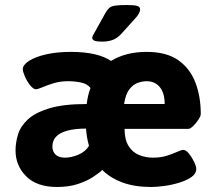

<svg xmlns="http://www.w3.org/2000/svg" viewBox="-20 -738 859 766"><path d="M208 8Q127 8 84.5 -34.5Q42 -77 42 -138Q42 -168 51.5 -200.5Q61 -233 90 -260.5Q119 -288 175.5 -305.5Q232 -323 326 -323Q330 -358 341 -387Q329 -403 304.5 -408.5Q280 -414 251 -414Q220 -414 194 -406Q168 -398 149.5 -390Q131 -382 123 -382Q113 -382 100.5 -397.5Q88 -413 79.5 -432.5Q71 -452 71 -462Q71 -479 95.5 -495Q120 -511 163.5 -521Q207 -531 262 -531Q318 -531 358 -521.5Q398 -512 423 -495Q482 -531 565 -531Q644 -531 691 -498Q738 -465 759.5 -409Q781 -353 781 -283Q781 -275 771.5 -260.5Q762 -246 750.5 -235Q739 -224 732 -224H477Q477 -181 493 -155.5Q509 -130 535 -119.5Q561 -109 590 -109Q622 -109 646.5 -117Q671 -125 687.5 -132.5Q704 -140 711 -140Q722 -140 734 -125Q746 -110 754.5 -92Q763 -74 763 -64Q763 -45 743.5 -31.5Q724 -18 694.5 -9Q665 0 634.5 4Q604 8 583 8Q517 8 468.5 -10Q420 -28 388 -60Q377 -49 352 -32.5Q327 -16 291 -4Q255 8 208 8ZM239 -109Q265 -109 293 -121Q321 -133 335 -156Q326 -188 323 -225Q278 -225 248 -216.5Q218 -208 203.5 -192.5Q189 -177 189 -153Q189 -134 201.5 -121.5Q214 -109 239 -109ZM475 -323H637Q637 -367 617.5 -390.5Q598 -414 565 -414Q548 -414 529.5 -407.5Q511 -401 496 -381.5Q481 -362 475 -323ZM389 -572Q364 -572 356 -576Q348 -580 348 -587Q348 -592 351.5 -598Q355 -604 361 -615L401 -687Q408 -699 415.5 -706Q423 -713 439 -715.5Q455 -718 486 -718Q515 -718 527 -714.5Q539 -711 539 -701Q539 -693 534 -684Q529 -675 520 -665L463 -602Q447 -585 429 -578.5Q411 -572 389 -572Z"/></svg>

Font: Asap
Style: Regular
Weight: 400
Designer: Pablo Cosgaya
Foundry: Omnibus-Type
Version: Version 3.001